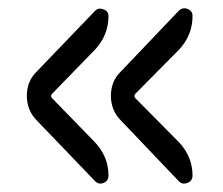

<svg xmlns="http://www.w3.org/2000/svg" viewBox="-20 -522 540 464"><path d="M412.1 -84 272.5 -230.5Q248 -254.9 248 -290.5Q248 -326.2 272.5 -349.6L412.1 -496.1Q420.9 -504.9 433.1 -500.5Q445.3 -496.1 445.3 -483.4Q445.3 -436.5 412.1 -401.4L307.6 -295.9Q301.8 -290 307.6 -284.2L412.1 -178.7Q445.3 -143.6 445.3 -97.7Q445.3 -85 433.1 -80.1Q420.9 -75.2 412.1 -84ZM210 -84 69.3 -230.5Q44.9 -254.9 44.9 -290.5Q44.9 -326.2 69.3 -349.6L210 -496.1Q217.8 -503.9 230 -499.5Q242.2 -495.1 242.2 -483.4Q242.2 -436.5 209 -401.4L106.4 -295.9Q100.6 -290 106.4 -284.2L209 -178.7Q242.2 -143.6 242.2 -97.7Q242.2 -85 230.5 -80.1Q218.8 -75.2 210 -84Z"/></svg>

Font: Rounded Mgen+ 2m regular
Style: Regular
Weight: 400
Designer: [Source Han Sans]
Ryoko NISHIZUKA  (kana & ideographs); Paul D. Hunt (Latin, Greek & Cyrillic); Wenlong ZHANG  (bopomofo
Version: Version 1.059.20150602